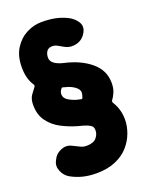

<svg xmlns="http://www.w3.org/2000/svg" viewBox="-140 -790 675 880"><g transform="rotate(-20 197.5 -350.0)"><path d="M175 19Q140 19 110 11.5Q80 4 53 -11Q30 -24 19 -50Q8 -76 20 -99L22 -103Q33 -128 60 -139.5Q87 -151 111 -139Q133 -129 146 -122Q159 -115 175 -115Q209 -115 223.5 -131.5Q238 -148 238 -168Q238 -181 232 -188Q226 -195 211 -201Q196 -207 167 -214Q129 -225 93 -243.5Q57 -262 33 -294Q9 -326 9 -375Q9 -404 21.5 -421.5Q34 -439 42 -449Q48 -457 43 -463Q31 -481 25 -503Q19 -525 19 -554Q19 -609 42 -645.5Q65 -682 100.5 -700.5Q136 -719 175 -719Q213 -719 241.5 -713Q270 -707 295 -695Q324 -681 338.5 -658Q353 -635 340 -610L339 -608Q323 -578 292.5 -570Q262 -562 237 -575Q217 -586 206.5 -592Q196 -598 183 -598Q164 -598 155.5 -585.5Q147 -573 147 -555Q147 -538 162 -526.5Q177 -515 205 -508Q283 -491 332.5 -450Q382 -409 382 -347Q382 -320 373.5 -301Q365 -282 357 -272Q352 -265 357 -258Q369 -239 375.5 -216.5Q382 -194 382 -168Q382 -137 370 -104Q358 -71 333.5 -43Q309 -15 269.5 2Q230 19 175 19ZM226 -324Q231 -324 233 -330Q235 -336 236.5 -342Q238 -348 238 -354Q237 -369 219 -382Q201 -395 176 -401L165 -404Q159 -406 157 -401Q152 -396 149.5 -389.5Q147 -383 147 -375Q148 -358 163.5 -347.5Q179 -337 204 -329Q210 -328 216 -326.5Q222 -325 226 -324Z"/></g></svg>

Font: Winky Sans
Style: Bold
Weight: 700
Designer: Simon Atzbach
Foundry: typofactur
Version: Version 1.205